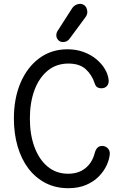

<svg xmlns="http://www.w3.org/2000/svg" viewBox="-20 -974 644 1009"><path d="M339 15Q272 15 219 -12.5Q166 -40 129 -89Q92 -138 72.5 -205Q53 -272 53 -351Q53 -457 88 -539Q123 -621 186.5 -668Q250 -715 335 -715Q380 -715 418.5 -701Q457 -687 485.5 -663.5Q514 -640 531 -611.5Q548 -583 551 -554Q553 -535 542.5 -522.5Q532 -510 512 -510Q501 -510 492 -515Q483 -520 478 -535Q463 -581 430.5 -610.5Q398 -640 339 -640Q276 -640 230.5 -602.5Q185 -565 161 -500Q137 -435 137 -351Q137 -266 161.5 -200.5Q186 -135 231 -98Q276 -61 338 -61Q392 -61 428 -89.5Q464 -118 477 -167Q482 -187 491.5 -197Q501 -207 517 -207Q534 -207 546 -195Q558 -183 557 -165Q555 -137 540.5 -105.5Q526 -74 499 -46.5Q472 -19 432 -2Q392 15 339 15ZM311 -753Q296 -753 286 -763.5Q276 -774 276 -788Q276 -802 283 -812L358 -929Q368 -945 385.5 -951Q403 -957 417 -950Q428 -945 433.5 -934Q439 -923 439 -911Q439 -904 436.5 -897Q434 -890 428 -882L346 -771Q333 -753 311 -753Z"/></svg>

Font: National Park
Style: Regular
Weight: 400
Designer: Andrea Herstowski, Ben Hoepner
Version: Version 1.009